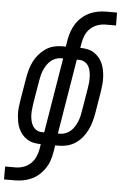

<svg xmlns="http://www.w3.org/2000/svg" viewBox="-90 -778 654 1036"><g transform="rotate(5 237.0 -260.0)"><path d="M-28 215V145H29Q50 145 71.5 137.5Q93 130 110 114Q127 98 136 77Q145 56 149 35L153 8Q133 8 114 4Q95 0 79 -10Q63 -20 51.5 -34Q40 -48 32 -65.5Q24 -83 21 -101.5Q18 -120 16.5 -139.5Q15 -159 17.5 -179Q20 -199 23 -219L43 -339Q47 -362 53 -384.5Q59 -407 69.5 -428.5Q80 -450 96 -469Q112 -488 132 -502Q152 -516 175 -522Q198 -528 221 -528H242L248 -566Q252 -589 260 -611.5Q268 -634 281 -654Q294 -674 313 -690.5Q332 -707 354 -717Q376 -727 399 -731Q422 -735 444 -735H501L502 -665H445Q424 -665 402 -657.5Q380 -650 363 -634Q346 -618 337 -597Q328 -576 325 -555L320 -528Q340 -528 359.5 -524Q379 -520 394.5 -510Q410 -500 422 -486Q434 -472 441.5 -454.5Q449 -437 452.5 -418.5Q456 -400 457 -380.5Q458 -361 456 -341Q454 -321 451 -301L431 -181Q427 -158 420.5 -135.5Q414 -113 403.5 -91.5Q393 -70 377.5 -51Q362 -32 341.5 -18Q321 -4 298 2Q275 8 252 8H231L225 46Q221 69 213.5 91.5Q206 114 192.5 134Q179 154 160.5 170.5Q142 187 119.5 197Q97 207 74 211Q51 215 29 215ZM166 -57 233 -463H221Q206 -463 191 -457Q176 -451 164.5 -440.5Q153 -430 144 -416Q135 -402 129 -387.5Q123 -373 120 -358.5Q117 -344 114 -329L94 -209Q92 -193 90 -176.5Q88 -160 88.5 -144.5Q89 -129 92.5 -113.5Q96 -98 103.5 -85.5Q111 -73 124 -65Q137 -57 153 -57ZM240 -57H252Q267 -57 282 -63Q297 -69 309 -79.5Q321 -90 329.5 -104Q338 -118 344 -132.5Q350 -147 353.5 -161.5Q357 -176 359 -191L379 -311Q382 -327 383.5 -343.5Q385 -360 384.5 -375.5Q384 -391 381 -406.5Q378 -422 370.5 -434.5Q363 -447 349.5 -455Q336 -463 320 -463H307Z"/></g></svg>

Font: Iosevka Fixed
Style: Italic
Weight: 400
Italic angle: -9°
Monospace: yes
Designer: Belleve Invis
Foundry: Belleve Invis
Version: Version 33.2.4